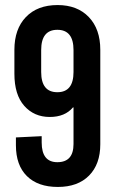

<svg xmlns="http://www.w3.org/2000/svg" viewBox="-20 -730 463 760"><path d="M43 -155V-186L145 -191V-166Q145 -88 207 -88Q271 -88 271 -160V-305H269Q237 -267 177 -267Q115 -267 76 -311Q37 -355 37 -438V-533Q37 -615 82.5 -662.5Q128 -710 208 -710Q286 -710 331.5 -662.5Q377 -615 377 -533V-159Q377 -80 332.5 -35Q288 10 209 10Q130 10 86.5 -33Q43 -76 43 -155ZM271 -445V-532Q271 -612 207 -612Q143 -612 143 -532V-445Q143 -365 207 -365Q271 -365 271 -445Z"/></svg>

Font: Bebas Kai
Style: Regular
Weight: 400
Designer: Ryoichi Tsunekawa
Foundry: Dharma Type
Version: Version 1.001;PS 001.001;hotconv 1.0.70;makeotf.lib2.5.58329